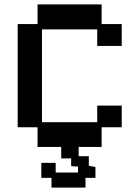

<svg xmlns="http://www.w3.org/2000/svg" viewBox="-20 -653 632 869"><path d="M150 12V-77H60V-544H150V-633H440V-544H531V-445H420V-520H170V-100H420V-175H531V-77H440V12ZM213 196V152H167V84H232V128H333V101L302 99V64H257V-32H336V54H382V97L412 103V152H367V196Z"/></svg>

Font: Pixelify Sans Medium
Style: Regular
Weight: 500
Designer: Stefie Justprince
Foundry: Typecalism Foundryline
Version: Version 1.000;February 13, 2025;FontCreator 15.0.0.3015 64-b